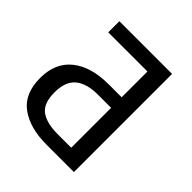

<svg xmlns="http://www.w3.org/2000/svg" viewBox="-187 -821 953 953"><g transform="rotate(45 289.5 -344.5)"><path d="M479 -689V0H287Q169 0 99.5 -51Q30 -102 30 -212Q30 -318 100 -374Q170 -430 293 -430H384V-611H109V-689ZM289 -76H384V-356H292Q213 -356 172 -322Q131 -288 131 -212Q131 -134 171.5 -105Q212 -76 289 -76Z"/></g></svg>

Font: Fira Sans
Style: Regular
Weight: 400
Designer: Carrois Corporate & Edenspiekermann AG
Foundry: Carrois Corporate GbR & Edenspiekermann AG
Version: Version 4.106;PS 004.106;hotconv 1.0.70;makeotf.lib2.5.58329